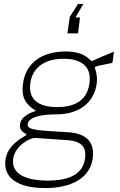

<svg xmlns="http://www.w3.org/2000/svg" viewBox="-20 -786 611 977"><path d="M323 -616H377L387 -697H364L404 -766H377L335 -700ZM210 171C350 171 439 116 452 19C462 -58 425 -107 327 -113L217 -120C139 -126 118 -133 121 -156C124 -178 156 -202 254 -204H264C394 -204 460 -273 472 -360C477 -397 468 -422 465 -433C461 -445 461 -447 484 -452L552 -466L560 -523C522 -508 480 -490 456 -479C449 -476 446 -474 440 -480C412 -509 374 -524 313 -524C191 -524 110 -463 97 -360C88 -295 106 -257 163 -222C114 -207 86 -183 82 -155C79 -133 87 -118 110 -106C117 -103 116 -99 108 -95C47 -61 14 -20 8 26C-5 117 67 171 210 171ZM270 -241C172 -241 124 -283 134 -361C144 -441 206 -487 303 -487C401 -487 447 -442 435 -361C424 -282 370 -241 270 -241ZM223 133C102 133 37 94 47 22C56 -42 130 -86 160 -84L320 -73C398 -68 420 -35 413 19C403 98 336 133 223 133Z"/></svg>

Font: United Sans Thin
Style: Italic
Weight: 100
Italic angle: -8°
Designer: Pablo Impallari, Rodrigo Fuenzalida (Modified by Dan O. Williams)
Version: Version 1.000;PS 001.000;hotconv 1.0.88;makeotf.lib2.5.64775